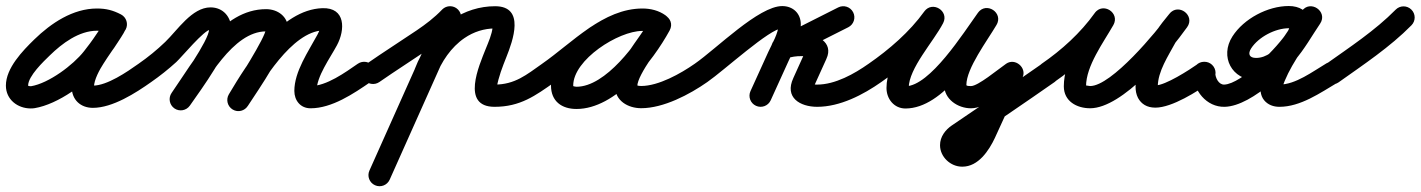

<svg xmlns="http://www.w3.org/2000/svg" viewBox="-44 -323 4795 648"><path d="M364.3 -274.3C364.3 -274.3 364.3 -274.3 364.3 -274.3C337.3 -288.3 314.3 -294.3 283.3 -294.3C201.7 -294.3 128.2 -244.7 71.8 -189.9C32.6 -151.6 -24.1 -93.4 -24.1 -34.1C-24.1 12.8 15.3 43 59.8 43C64.3 43 68.8 42.7 73.2 42C152.1 28.8 250.7 -42.7 298.5 -103.9C328.3 -142 355.6 -179.7 378.8 -221.9C390.6 -243.3 379.3 -262.9 362.4 -271.6C345.5 -280.4 323 -278.4 312.3 -256.4C309.5 -250.6 306.4 -245.2 302.8 -239.8C302.8 -239.8 302.6 -239.4 302.3 -239C302.1 -238.7 301.8 -238.3 301.8 -238.3C298.7 -233 295.2 -227.9 291.8 -222.8C291.8 -222.8 291.8 -222.7 291.7 -222.7C291.7 -222.6 291.6 -222.6 291.6 -222.6C275.4 -197.8 257.8 -173.9 242.2 -148.9C242.2 -148.9 242.3 -149 242.3 -149.1C242.4 -149.2 242.5 -149.3 242.5 -149.3C220.8 -115.6 198.1 -69.4 198.1 -28.9C198.1 13.4 227.6 41 269.5 41C336 41 413.8 -8.9 466.7 -46.4C483.6 -58.4 487.6 -81.8 475.6 -98.7C463.6 -115.6 440.2 -119.6 423.3 -107.6C385 -80.4 317.5 -34 269.5 -34C262.8 -34 273.1 -26.7 273.1 -28.9C273.1 -53.8 292.2 -88 305.5 -108.7C305.5 -108.7 305.6 -108.8 305.7 -108.9C305.7 -109 305.8 -109.1 305.8 -109.1C321.2 -133.7 338.5 -157.2 354.4 -181.4C354.4 -181.4 354.3 -181.4 354.3 -181.3C354.2 -181.3 354.2 -181.2 354.2 -181.2C358.3 -187.3 362.4 -193.4 366.2 -199.7C366.2 -199.7 365.9 -199.3 365.7 -199C365.4 -198.6 365.2 -198.2 365.2 -198.2C370.7 -206.4 375.4 -214.7 379.7 -223.6C390.4 -245.5 379.6 -264.8 363.3 -273.3C346.9 -281.8 324.9 -279.4 313.2 -258.1C291.8 -219.4 266.8 -185 239.5 -150.1C203.2 -103.7 120.8 -42 60.8 -32C60.8 -32 60 -32 59.8 -32C56.8 -32 50.9 -32.6 50.9 -34.1C50.9 -66.4 103.7 -116.2 124.2 -136.1C165.6 -176.5 222.5 -219.3 283.3 -219.3C302.5 -219.3 313.7 -216.1 329.7 -207.7C348.1 -198.2 370.7 -205.3 380.3 -223.7C389.8 -242.1 382.7 -264.7 364.3 -274.3Z M414.2 -55.6C426.1 -38.6 449.4 -34.4 466.4 -46.2C496 -66.8 524.3 -89.3 551 -113.6C568.3 -129.4 645.6 -223.1 666.6 -223.1C668.4 -223.1 665.4 -223.8 664.6 -224.3C658 -228.8 661.7 -224.8 661.7 -224C661.7 -187.3 561 -46.4 535.2 -9.4C523.4 7.5 527.6 30.9 544.6 42.8C561.5 54.6 584.9 50.4 596.8 33.4C596.8 33.4 596.8 33.4 596.8 33.4C635.2 -21.6 736.7 -158.7 736.7 -224C736.7 -265.3 709.4 -298.1 666.6 -298.1C603.8 -298.1 554.8 -220.9 513.7 -181.5C485.7 -154.5 455.5 -130 423.6 -107.8C406.6 -95.9 402.4 -72.6 414.2 -55.6ZM596.8 33.4C596.8 33.4 596.8 33.4 596.8 33.4C655 -50.2 741.3 -217.1 854.1 -217.1C855.7 -217.1 859.9 -212.5 855 -220.3C854.4 -221.3 853.9 -222.3 853.6 -223.5C853.5 -224 853.3 -225.7 853.3 -225.1C853.3 -198.6 753.4 -42.9 729.6 -6.5C718.3 10.9 723.2 34.1 740.5 45.4C757.9 56.7 781.1 51.8 792.4 34.5C792.4 34.5 792.4 34.5 792.4 34.5C828.7 -21.1 928.3 -163.5 928.3 -225.1C928.3 -267.1 893.5 -292.1 854.1 -292.1C703.6 -292.1 610.9 -118.1 535.2 -9.4C523.4 7.5 527.6 30.9 544.6 42.8C561.5 54.6 584.9 50.4 596.8 33.4ZM792.8 33.7C792.8 33.7 792.8 33.7 792.8 33.7C839.6 -44.6 940.7 -216.6 1046.3 -220.4C1048.2 -220.5 1041 -229.2 1037.6 -233.3C1036 -235.3 1036.8 -228.3 1036.1 -225.9C1033.8 -218.9 1030.6 -212.2 1027.2 -205.7C996.7 -149 949.4 -81.6 949.4 -16.1C949.4 16.1 970.1 42.5 1004 42.5C1076.3 42.5 1149.1 -6.8 1206.3 -46.1C1223.3 -57.8 1227.6 -81.2 1215.9 -98.3C1204.2 -115.3 1180.8 -119.6 1163.7 -107.9C1163.7 -107.9 1163.7 -107.9 1163.7 -107.9C1121.5 -78.8 1058.1 -32.5 1004 -32.5C1004.3 -32.5 1004.6 -32.5 1004.9 -32.5C1011.2 -32 1017.1 -28.2 1020.9 -23.2C1022.1 -21.6 1024.4 -15.8 1024.4 -16.1C1024.4 -65.2 1069.6 -126.2 1093.2 -170.3C1121.1 -222.2 1123.2 -298.2 1043.7 -295.4C902.5 -290.3 792.2 -111.7 728.4 -4.7C717.8 13.1 723.6 36.1 741.4 46.7C759.2 57.4 782.2 51.5 792.8 33.7Z M1236.4 -46.2C1236.4 -46.2 1236.4 -46.2 1236.4 -46.2C1291.6 -84.6 1348.3 -120.5 1404 -158.2C1439.3 -182.1 1472.5 -207.7 1502.1 -238.6C1516.4 -253.5 1515.9 -277.3 1500.9 -291.6C1486 -305.9 1462.2 -305.4 1447.9 -290.4C1422.1 -263.4 1392.9 -241.2 1362 -220.3C1306.1 -182.5 1249 -146.4 1193.6 -107.8C1176.6 -96 1172.4 -72.6 1184.2 -55.6C1196 -38.6 1219.4 -34.4 1236.4 -46.2ZM1440.8 -279.8C1440.8 -279.8 1440.8 -279.8 1440.8 -279.8C1361.4 -102.3 1282.1 75.2 1202.8 252.7C1194.3 271.6 1202.8 293.8 1221.7 302.2C1240.6 310.7 1262.8 302.2 1271.2 283.3C1350.6 105.8 1429.9 -71.7 1509.2 -249.2C1517.7 -268.1 1509.2 -290.3 1490.3 -298.7C1471.4 -307.2 1449.2 -298.7 1440.8 -279.8ZM1426 -63.5C1426 -63.5 1426 -63.5 1426 -63.5C1445.7 -114.6 1478.1 -163.5 1523.9 -194.7C1554.5 -215.6 1589.9 -227 1627 -227C1629.6 -227 1629.5 -225.9 1626 -228C1618.1 -232.8 1619.7 -241.9 1618.6 -231.2C1616.2 -206.7 1604.5 -181 1595.4 -158.3C1573 -101.8 1510.9 37.5 1625 37.5C1711.5 37.5 1762.4 0.4 1828.6 -46.4C1845.5 -58.3 1849.6 -81.7 1837.6 -98.6C1825.7 -115.5 1802.3 -119.6 1785.4 -107.6C1785.4 -107.6 1785.4 -107.6 1785.4 -107.6C1732.8 -70.6 1693.9 -37.5 1625 -37.5C1620.6 -37.5 1626.8 -36.1 1628.9 -34C1630.5 -32.4 1632.1 -25.9 1632.5 -28.1C1638.8 -64.4 1651.6 -96.5 1665.1 -130.6C1686.6 -184.6 1729.8 -302 1627 -302C1574.9 -302 1524.6 -286 1481.6 -256.7C1423.2 -216.8 1381.2 -155.9 1356 -90.5C1348.6 -71.2 1358.2 -49.5 1377.5 -42C1396.8 -34.6 1418.5 -44.2 1426 -63.5Z M1828.4 -46.2C1828.4 -46.2 1828.4 -46.2 1828.4 -46.2C1914.9 -106.3 2015.2 -219.3 2124.6 -219.3C2136.1 -219.3 2148.7 -217.3 2158.2 -210.5C2177.6 -196.6 2198 -206.4 2208.5 -222.6C2218.9 -238.8 2219.4 -261.5 2198.8 -273.4C2173.9 -287.9 2152.6 -293.6 2123.3 -293.6C2000.6 -293.6 1815.6 -164.9 1815.6 -34.2C1815.6 18.8 1851.9 44.8 1901.7 44.8C2034 44.8 2158.4 -115 2215.9 -220C2227.9 -241.9 2217.5 -261.9 2201 -270.9C2184.6 -279.9 2162.1 -277.9 2150.1 -256C2113.8 -189.8 2031.8 -106.9 2031.8 -31.6C2031.8 17.5 2076 42.2 2120 42.2C2195.3 42.2 2283.2 -4 2343.5 -46.3C2360.5 -58.2 2364.6 -81.5 2352.7 -98.5C2340.8 -115.5 2317.5 -119.6 2300.5 -107.7C2300.5 -107.7 2300.5 -107.7 2300.5 -107.7C2253.6 -74.9 2178.7 -32.8 2120 -32.8C2115.4 -32.8 2108.9 -33.1 2104.8 -35.7C2103.5 -36.5 2106.8 -30.1 2106.8 -31.6C2106.8 -72.3 2191.3 -175.1 2215.9 -220C2227.9 -241.9 2217.5 -261.9 2201 -270.9C2184.6 -279.9 2162.1 -277.9 2150.1 -256C2108 -179.1 2000.4 -30.2 1901.7 -30.2C1893.6 -30.2 1886.4 -35.5 1890.7 -29.1C1892.2 -26.8 1890.6 -32.7 1890.6 -34.2C1890.6 -121.7 2043.5 -218.6 2123.3 -218.6C2139.8 -218.6 2148 -216.2 2161.2 -208.6C2181.8 -196.6 2201.6 -205.4 2211.5 -220.7C2221.3 -236 2221.2 -257.7 2201.8 -271.5C2179.4 -287.5 2151.9 -294.3 2124.6 -294.3C1991.7 -294.3 1887.9 -178.9 1785.6 -107.8C1768.6 -96 1764.4 -72.6 1776.2 -55.6C1788 -38.6 1811.4 -34.4 1828.4 -46.2Z M2343.3 -46.2C2343.3 -46.2 2343.3 -46.2 2343.3 -46.2C2399.5 -85 2554.8 -227.5 2596 -227.5C2597.1 -227.5 2585.3 -236.7 2585 -237.2C2584.4 -238.4 2583.7 -242.3 2583.7 -241C2583.7 -211 2561.3 -175 2548.9 -147.5C2528.9 -103.5 2508.9 -59.5 2488.9 -15.5C2480.3 3.3 2488.6 25.6 2507.5 34.1C2526.3 42.7 2548.6 34.4 2557.1 15.5C2577.1 -28.5 2597.1 -72.5 2617.1 -116.5C2634.6 -155 2658.7 -198 2658.7 -241C2658.7 -277.7 2632.4 -302.5 2596 -302.5C2516.7 -302.5 2374.7 -159.1 2300.7 -107.8C2283.6 -96.1 2279.4 -72.7 2291.2 -55.7C2302.9 -38.6 2326.3 -34.4 2343.3 -46.2ZM2835.5 -281.4C2826.2 -299.9 2803.6 -307.3 2785.1 -298C2716.8 -263.5 2648.5 -229.1 2580.1 -194.6C2559.6 -184.3 2555.7 -163.6 2562.3 -147.2C2569 -130.7 2586.2 -118.5 2608.1 -125.4C2626.5 -131 2644.3 -134.3 2663.6 -133.5C2663.6 -133.5 2664.2 -133.5 2664.8 -133.5C2665.4 -133.5 2666 -133.5 2666 -133.5C2667.7 -133.6 2683.6 -131.5 2683.8 -131.6C2684.6 -131.9 2679.1 -135.1 2677.2 -140C2675.6 -143.9 2675.1 -148.1 2675.9 -152.2C2676.1 -153.5 2677.6 -157 2677 -155.8C2677 -155.8 2677 -155.8 2676.9 -155.7C2676.9 -155.6 2676.8 -155.5 2676.8 -155.5C2662.4 -123.5 2647.9 -91.5 2633.4 -59.5C2633.4 -59.5 2633.4 -59.6 2633.5 -59.7C2633.5 -59.8 2633.6 -59.8 2633.6 -59.8C2602.6 6.5 2656.6 37.5 2714 37.5C2791 37.5 2869.2 -3.1 2930.6 -46.3C2947.5 -58.3 2951.6 -81.7 2939.7 -98.6C2927.7 -115.5 2904.3 -119.6 2887.4 -107.7C2887.4 -107.7 2887.4 -107.7 2887.4 -107.7C2839.4 -73.8 2774.7 -37.5 2714 -37.5C2706.7 -37.5 2698.8 -37.4 2691.7 -39.6C2689.6 -40.2 2695.2 -37 2696.5 -35.2C2701 -28.9 2697.8 -20.1 2701.6 -28.2C2701.6 -28.2 2701.6 -28.3 2701.6 -28.3C2701.7 -28.4 2701.7 -28.5 2701.7 -28.5C2716.2 -60.5 2730.7 -92.5 2745.2 -124.5C2745.2 -124.5 2745.1 -124.4 2745.1 -124.3C2745 -124.2 2745 -124.2 2745 -124.2C2771.6 -181.1 2710.5 -209.7 2664 -208.5C2664 -208.5 2664.6 -208.5 2665.2 -208.5C2665.8 -208.5 2666.4 -208.5 2666.4 -208.5C2638.7 -209.5 2612.3 -205.2 2585.9 -197C2564 -190.2 2560.7 -167.7 2568.1 -149.5C2575.4 -131.3 2593.4 -117.4 2613.9 -127.7C2682.2 -162.1 2750.5 -196.6 2818.9 -231C2837.4 -240.3 2844.8 -262.9 2835.5 -281.4Z M2930.4 -46.2C2930.4 -46.2 2930.4 -46.2 2930.4 -46.2C3006.9 -99.2 3081.7 -164.5 3136.2 -240.4C3149.7 -259.2 3139.1 -279.2 3122.4 -289.5C3105.8 -299.7 3083.1 -300 3072.4 -279.4C3032 -201.2 2947.9 -118.3 2947.9 -26.1C2947.9 10.9 2973.7 43.5 3012.5 43.2C3141.2 42.3 3248.7 -140.9 3317.4 -236C3331.3 -255.4 3321.7 -275.9 3305.5 -286.4C3289.4 -296.9 3266.7 -297.5 3254.7 -277C3213.6 -207.1 3142.5 -117.5 3142.5 -36C3142.5 11.9 3188.8 42.5 3233 42.5C3285.3 42.5 3351.5 -16.3 3394.4 -46.2C3409.5 -56.7 3399.5 -76.7 3383.7 -89.9C3368 -103 3346.6 -109.4 3338.9 -92.6C3307.9 -25 3276.9 42.7 3245.9 110.4C3245.9 110.4 3245.9 110.3 3246 110.2C3246 110.2 3246 110.1 3246 110.1C3240.9 121 3218.2 164.5 3204.1 164.5C3204.1 164.5 3204.1 164.5 3204.1 164.5C3204.1 164.5 3203.8 164.5 3203.6 164.5C3203.3 164.5 3203 164.5 3203 164.5C3202.7 164.5 3204.3 164.7 3204 164.6C3203.3 164.3 3203.6 167.8 3203.6 167C3203.6 166.3 3204.6 166.4 3211.1 162C3211.1 162 3211.1 162 3211.1 162C3211.1 162 3211 162 3211 162C3312.8 93.1 3414.8 24.2 3515.5 -46.3C3532.5 -58.2 3536.6 -81.5 3524.7 -98.5C3512.8 -115.5 3489.5 -119.6 3472.5 -107.7C3472.5 -107.7 3472.5 -107.7 3472.5 -107.7C3372.1 -37.4 3270.4 31.2 3169 100C3169 100 3168.9 100 3168.9 100C3168.9 100 3168.9 100 3168.9 100C3146.3 115.4 3128.6 138.5 3128.6 167C3128.6 206.5 3164 239.5 3203 239.5C3203 239.5 3202.7 239.5 3202.4 239.5C3202.2 239.5 3201.9 239.5 3201.9 239.5C3202.6 239.5 3203.4 239.5 3204.1 239.5C3257.9 239.5 3293.6 185.3 3314 141.9C3314 141.9 3314 141.8 3314 141.8C3314.1 141.7 3314.1 141.6 3314.1 141.6C3345.1 74 3376.1 6.3 3407.1 -61.4C3414.8 -78.1 3408.4 -95 3396.4 -105C3384.4 -115.1 3366.7 -118.3 3351.6 -107.8C3323 -87.9 3256.9 -32.5 3233 -32.5C3220.1 -32.5 3217.5 -34.3 3217.5 -36C3217.5 -92.4 3287.8 -185.3 3319.3 -239C3331.4 -259.6 3322.7 -279.4 3307.5 -289.4C3292.3 -299.3 3270.5 -299.3 3256.6 -280C3207.5 -211.9 3094.7 -32.4 3012 -31.8C3007.9 -31.8 3022.9 -22 3022.9 -26.1C3022.9 -92.4 3107 -182.8 3139.1 -245C3149.7 -265.6 3140.5 -284.8 3125.3 -294.1C3110.1 -303.4 3088.8 -302.9 3075.3 -284.1C3025.8 -215.2 2957.1 -156 2887.6 -107.8C2870.6 -96 2866.4 -72.7 2878.2 -55.6C2890 -38.6 2913.3 -34.4 2930.4 -46.2Z M3462.1 -55.8C3473.8 -38.7 3497.2 -34.4 3514.2 -46.1C3588.8 -97.4 3658.9 -161.3 3711.6 -235.3C3725.3 -254.6 3715.4 -275 3699.1 -285.4C3682.8 -295.8 3660.2 -296.2 3648.4 -275.6C3607 -202.9 3546.4 -117.3 3546.4 -31.7C3546.4 18.8 3590.2 42.4 3635.2 42.4C3744.6 42.4 3903.3 -147.8 3962.6 -231.3C3976.7 -251.1 3969.3 -271.9 3954.5 -283C3939.8 -294 3917.8 -295.4 3902.7 -276.4C3887.1 -256.8 3869.9 -237.3 3857.4 -215.6C3857.4 -215.6 3857.3 -215.4 3857.2 -215.1C3857.1 -214.9 3856.9 -214.7 3856.9 -214.7C3826.4 -157.6 3788.5 -97 3788.5 -30.3C3788.5 -17.4 3790.7 -4.5 3796.6 7.1C3796.6 7.1 3796.8 7.3 3796.9 7.6C3797.1 7.9 3797.2 8.2 3797.2 8.2C3808 27.7 3826.6 40.3 3855.4 40.3C3912 40.3 3997.9 -15 4042.5 -46.3C4059.5 -58.2 4063.6 -81.5 4051.7 -98.5C4039.8 -115.5 4016.5 -119.6 3999.5 -107.7C3969.1 -86.4 3889 -34.7 3855.4 -34.7C3849.2 -34.7 3869.6 -15.9 3862.8 -28.2C3862.8 -28.2 3862.9 -27.9 3863.1 -27.6C3863.2 -27.3 3863.4 -27.1 3863.4 -27.1C3863 -27.7 3863.5 -28.4 3863.5 -30.3C3863.5 -82.2 3899.1 -134.5 3923.1 -179.3C3923.1 -179.3 3923 -179.1 3922.8 -178.9C3922.7 -178.6 3922.6 -178.4 3922.6 -178.4C3933 -196.7 3948.2 -213.1 3961.3 -229.6C3976.5 -248.7 3968.6 -269.9 3953.3 -281.3C3938.1 -292.8 3915.5 -294.6 3901.4 -274.7C3860.8 -217.6 3707.5 -32.6 3635.2 -32.6C3631.2 -32.6 3618.9 -35.6 3619.9 -34.4C3620.4 -33.7 3621.4 -30.8 3621.4 -31.7C3621.4 -100.6 3679.7 -178.9 3713.6 -238.4C3725.3 -259.1 3716.4 -278.8 3701.2 -288.6C3685.9 -298.3 3664.2 -298.1 3650.5 -278.7C3602.9 -211.9 3539.1 -154.2 3471.8 -107.9C3454.7 -96.2 3450.4 -72.8 3462.1 -55.8Z M4020 -114.5C3999.3 -114.5 3982.5 -97.7 3982.5 -77C3982.5 -18.1 4027.7 39.2 4089.6 37.5C4184.5 34.9 4319.9 -101.1 4366.4 -178.7C4400.3 -235.2 4378.8 -302.7 4305.7 -302.7C4234.7 -302.7 4154 -260.1 4115.6 -200.3C4071.7 -132.1 4113.4 -52.5 4195.1 -52.5C4306.2 -52.5 4357.4 -163.6 4411.2 -242.8C4425.2 -263.4 4416.4 -284.2 4400.7 -294.6C4385.1 -305.1 4362.5 -305.3 4348.9 -284.5C4306 -219.5 4168.8 -51 4222.3 15.1C4235.3 31 4254.1 37.5 4274 37.5C4345.4 37.5 4411.7 -9.5 4471.1 -44.7C4488.9 -55.3 4494.8 -78.3 4484.3 -96.1C4473.7 -113.9 4450.7 -119.8 4432.9 -109.3C4386.8 -81.9 4328.5 -37.5 4274 -37.5C4271.1 -37.5 4279.1 -33.9 4281 -31.6C4284.7 -27.2 4284.1 -24.2 4284.5 -24.3C4284.8 -24.3 4283.9 -25.1 4285.6 -31.9C4287.2 -38.1 4289.4 -43.9 4291.8 -49.8C4320.7 -119.1 4370.2 -180.5 4411.5 -243.3C4425.2 -264 4416.5 -284.7 4401 -295.1C4385.5 -305.4 4363.1 -305.5 4349.2 -285C4312.7 -231.3 4267.3 -127.5 4195.1 -127.5C4172.3 -127.5 4166.7 -141.2 4178.6 -159.7C4203.4 -198.1 4260.1 -227.7 4305.7 -227.7C4308 -227.7 4309.9 -227.5 4312.2 -226.9C4313.7 -226.5 4309.6 -229 4308.8 -230.4C4306.5 -234.4 4308.3 -231.1 4306.6 -226.5C4305.4 -223.3 4303.9 -220.2 4302.1 -217.3C4272.1 -167.2 4147 -39.1 4087.5 -37.5C4068.9 -37 4057.5 -61 4057.5 -77C4057.5 -97.7 4040.7 -114.5 4020 -114.5Z M4421.4 -53.9C4433.4 -37.1 4456.8 -33.1 4473.7 -45.1C4557.7 -104.8 4647.3 -164.1 4719.7 -237.7C4734.3 -252.5 4734.1 -276.2 4719.3 -290.7C4704.5 -305.3 4680.8 -305.1 4666.3 -290.3C4666.3 -290.3 4666.3 -290.3 4666.3 -290.3C4597 -219.9 4510.6 -163.3 4430.3 -106.2C4413.4 -94.2 4409.4 -70.8 4421.4 -53.9Z"/></svg>

Font: FRB American Cursive Extrabold
Style: Bold Italic
Weight: 800
Italic angle: -25°
Version: Version 2.0;Modular Font Editor K font №1